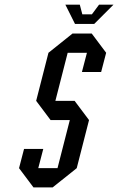

<svg xmlns="http://www.w3.org/2000/svg" viewBox="-20 -812 512 832"><path d="M62.5 -83.3 84.2 -166.7H167.5L145.8 -83.3H229.2L282.5 -291.7H199.2L136.7 -375L190 -583.3L294.2 -666.7H377.5L440 -583.3L418.3 -500H335L356.7 -583.3H273.3L220 -375H303.3L365.8 -291.7L312.5 -83.3L208.3 0H125ZM305 -708.3 263.3 -791.7H325.8L336.7 -750H378.3L409.2 -791.7H471.7L388.3 -708.3Z"/></svg>

Font: Yulong
Style: Italic
Weight: 400
Italic angle: -14.25°
Designer: GGBotNet
Foundry: f0n7.com
Version: 1.00